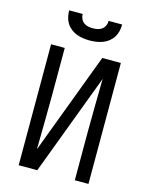

<svg xmlns="http://www.w3.org/2000/svg" viewBox="-138 -1041 876 1127"><g transform="rotate(15 300.0 -477.5)"><path d="M88 0V-735H171V-441Q171 -360 169.5 -279.5Q168 -199 167 -118L399 -735H512V0H429V-294Q429 -375 430.5 -455.5Q432 -536 433 -617L201 0ZM300 -815Q280 -815 259.5 -818Q239 -821 220.5 -828Q202 -835 185.5 -848Q169 -861 158.5 -878Q148 -895 143.5 -915Q139 -935 139 -955H221Q221 -940 227 -926.5Q233 -913 244.5 -904Q256 -895 270.5 -892Q285 -889 300 -889Q315 -889 329.5 -892Q344 -895 355.5 -904Q367 -913 373 -926.5Q379 -940 379 -955H461Q461 -935 456.5 -915Q452 -895 441.5 -878Q431 -861 414.5 -848Q398 -835 379.5 -828Q361 -821 340.5 -818Q320 -815 300 -815Z"/></g></svg>

Font: Bmono
Style: Regular
Weight: 400
Monospace: yes
Designer: Belleve Invis
Foundry: Belleve Invis
Version: Version 11.2.2; ttfautohint (v1.8.2)